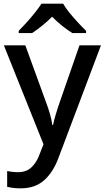

<svg xmlns="http://www.w3.org/2000/svg" viewBox="-20 -786 570 1046"><path d="M1 -539H118L229 -234Q242 -200 251.5 -167.5Q261 -135 265 -105H269Q274 -130 284.5 -165Q295 -200 307 -234L413 -539H530L299 73Q270 152 220.5 196Q171 240 93 240Q68 240 50 237.5Q32 235 19 232V146Q30 148 45.5 150Q61 152 78 152Q124 152 152 125Q180 98 195 56L217 0ZM324 -766Q336 -744 358.5 -716.5Q381 -689 405.5 -662.5Q430 -636 449 -618V-606H374Q348 -622 319 -645Q290 -668 264 -695Q237 -668 209 -645.5Q181 -623 155 -606H82V-618Q101 -637 124.5 -663Q148 -689 170 -716.5Q192 -744 206 -766Z"/></svg>

Font: Noto Sans Javanese Medium
Style: Regular
Weight: 500
Version: Version 2.004